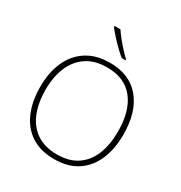

<svg xmlns="http://www.w3.org/2000/svg" viewBox="-216 -1103 1192 1266"><g transform="rotate(30 379.5 -470.0)"><path d="M696 -358Q696 -250 661 -167Q626 -84 555.5 -37Q485 10 379 10Q274 10 203.5 -37Q133 -84 98 -167Q63 -250 63 -359Q63 -467 99.5 -549.5Q136 -632 208 -678.5Q280 -725 384 -725Q534 -725 615 -627.5Q696 -530 696 -358ZM103 -359Q103 -261 133 -186Q163 -111 224.5 -68.5Q286 -26 380 -26Q474 -26 535 -68Q596 -110 625.5 -184.5Q655 -259 655 -358Q655 -515 585.5 -602Q516 -689 384 -689Q289 -689 227 -647Q165 -605 134 -530.5Q103 -456 103 -359ZM332 -950Q346 -928 368.5 -900Q391 -872 416 -844.5Q441 -817 463 -797V-790H434Q408 -811 380 -838.5Q352 -866 327.5 -893.5Q303 -921 287 -942V-950Z"/></g></svg>

Font: Noto Sans Kannada ExtraLight
Style: Regular
Weight: 200
Designer: Jelle Bosma - Monotype Design Team
Foundry: Monotype Imaging Inc.
Version: Version 2.005; ttfautohint (v1.8.4.7-5d5b)